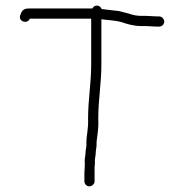

<svg xmlns="http://www.w3.org/2000/svg" viewBox="-20 -652 650 678"><path d="M291 -233C292.8 -196.4 285 -177.2 285 -145C286.6 -135.7 282 -122.6 282 -113C282 -102.7 279 -92.9 279 -83C280.7 -72.6 278 -50.6 278 -40V-12C278 -2.5 285.8 6 295.5 6C305.1 6 314 -2.5 314 -12V-62C315.3 -71.3 315.7 -78.7 315 -84C315 -93.4 318 -102.4 318 -112C318 -122.1 322.1 -136.2 321 -147C321 -151 321.3 -155 322 -159C325.2 -184.9 328.5 -202.1 327 -234C327 -298.9 338 -358.1 338 -424V-584C362 -580.6 388 -580 409 -574C427.5 -567.1 454.1 -560 477 -560H495C508.5 -560 520.7 -558 534 -558H542C551.5 -558 560 -565.8 560 -575.5C560 -585.1 551.5 -594 542 -594H534C521 -594 508.7 -596 495 -596H478C462.6 -596 447.8 -599.2 435 -604L419 -608C412.3 -610 406 -611.7 400 -613L382 -615C370.7 -616.3 352 -618.7 339 -620C333.5 -635 313.4 -636.9 306 -622H81C61.2 -622 56.1 -612.3 51 -597C44.6 -574.8 78.5 -566.4 85 -586H302V-424C302 -357.7 291 -299 291 -233Z"/></svg>

Font: HoneyBee
Style: Lit
Weight: 300
Foundry: Cannot Into Space Fonts
Version: Version 0.89